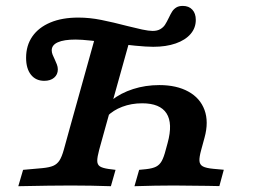

<svg xmlns="http://www.w3.org/2000/svg" viewBox="-20 -643 875 663"><path d="M70.1 -443.5Q70.1 -485.9 91.7 -517.1Q113.3 -548.2 153.7 -565.2Q194 -582.3 250.6 -582.3Q289.5 -582.3 329.7 -574.2Q369.9 -566.2 422 -552.6Q447.4 -546.1 470.6 -541.1Q493.9 -536.2 506.9 -536.2Q523 -536.2 533.4 -542.3Q543.9 -548.4 549.7 -557.3Q555.5 -566.3 562.8 -581.3Q569.3 -595.2 574.6 -603.4Q579.8 -611.5 588.6 -617.1Q597.3 -622.6 611.2 -622.6Q632.2 -622.6 644.1 -609.6Q656.1 -596.7 656.1 -574.4Q656.1 -546.4 638 -525.5Q620 -504.6 586.8 -493Q553.6 -481.4 509.2 -481.4Q485.7 -481.4 447.2 -485.2Q408.6 -489.1 366.4 -494.6Q329.7 -499.1 295 -502.7Q260.3 -506.4 241.2 -506.4Q200.5 -506.4 179.6 -496.9Q158.6 -487.5 158.6 -469.1Q158.6 -461.8 161.9 -453.5Q165.1 -445.3 169.1 -437.6Q172.8 -429.4 176.3 -420.7Q179.7 -411.9 179.7 -403.4Q179.7 -385.7 167 -374.8Q154.3 -363.9 132.8 -363.9Q103.5 -363.9 86.8 -385.1Q70.1 -406.2 70.1 -443.5ZM313.9 -533.9 430.7 -513.9 343.5 -201.6H221.2ZM43.2 0 59.7 -56.5 127.1 -62.5Q150.9 -64.9 163.9 -70.5Q176.9 -76.1 185.2 -88.6Q193.4 -101.1 200.3 -125.8L221.2 -201.6H343.5L322.5 -125.8Q315.7 -100.3 315.8 -87.6Q316 -74.8 324.5 -68.8Q333.1 -62.8 354.6 -59.6L379 -56.5L362.9 0Q293.1 -2.4 225.5 -2.4H226.5H223.9Q159.7 -2.4 43.2 0ZM686.3 -167.7 675 -126.2Q667.8 -100.3 668.7 -87.4Q669.6 -74.4 680.5 -68.4Q691.5 -62.4 717.4 -60L752.8 -56.8L737.5 -0.4Q722.3 -1.2 696.3 -1.2Q639 -2 581.2 -2.4H579.8H578.9Q518.3 -2.4 444.3 0L460.5 -56.5L484.8 -58.9Q506.8 -61.3 518.9 -67.5Q531.1 -73.7 538.5 -87Q545.9 -100.3 552.4 -125.8L558.8 -149.2Q577.4 -216.9 555 -251.6Q532.6 -286.3 470.9 -286.3Q433.8 -286.3 402 -274.2Q370.1 -262.1 350 -241.1L365.3 -296.8Q397 -321.8 439.6 -335.5Q482.2 -349.2 530.2 -349.2Q589.8 -349.2 630.4 -326.8Q671.1 -304.5 686.2 -263.3Q701.3 -222.2 686.3 -167.7Z"/></svg>

Font: Playfair Micro SmCond SmLight
Style: Italic
Weight: 360
Width: 4
Italic angle: -15.6°
Designer: Claus Eggers Sørensen
Foundry: Claus Eggers Sørensen
Version: Version 2.203;Glyphs 3.3 (3326)